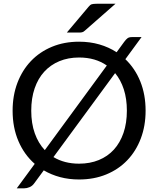

<svg xmlns="http://www.w3.org/2000/svg" viewBox="-20 -946 839 1020"><path d="M264 -111.5Q322 -76.5 400 -76.5Q458 -76.5 505 -95.8Q552 -115 585 -151.2Q618 -187.5 636 -239.8Q654 -292 654 -358Q654 -421 637.8 -471.2Q621.5 -521.5 591.5 -557.5ZM547.5 -598Q517.5 -619 480.5 -629.8Q443.5 -640.5 400 -640.5Q342.5 -640.5 295.5 -621Q248.5 -601.5 215.2 -565.2Q182 -529 164 -476.5Q146 -424 146 -358Q146 -290.5 164.8 -237.8Q183.5 -185 218 -148.5ZM646 -631.5Q697.5 -582.5 725.5 -513Q753.5 -443.5 753.5 -358Q753.5 -277.5 728 -210.2Q702.5 -143 656 -94.5Q609.5 -46 544.2 -19.2Q479 7.5 400 7.5Q346.5 7.5 299.5 -5Q252.5 -17.5 212.5 -41L162.5 27Q152 42 137.2 48.2Q122.5 54.5 108 54.5H69L164.5 -75.5Q108.5 -124.5 77.8 -196.5Q47 -268.5 47 -358Q47 -438.5 72.5 -505.8Q98 -573 144.5 -621.8Q191 -670.5 256 -697.5Q321 -724.5 400 -724.5Q457.5 -724.5 507.8 -710Q558 -695.5 599.5 -668.5L640 -724Q650 -737.5 658 -743.2Q666 -749 682 -749H732ZM593.5 -926 430.5 -783Q423 -776 416 -774.5Q409 -773 399 -773H335L450.5 -910Q459 -921 467.8 -923.5Q476.5 -926 493 -926Z"/></svg>

Font: Lato 2
Style: Regular
Weight: 400
Designer: Lukasz Dziedzic with Adam Twardoch and Botio Nikoltchev
Foundry: tyPoland Lukasz Dziedzic
Version: Version 2.015; 2015-08-06; http://www.latofonts.com/